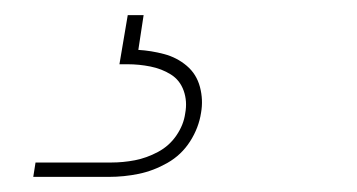

<svg xmlns="http://www.w3.org/2000/svg" viewBox="-20 -20 472 254"><path d="M24 214H124Q144 214 163.5 210Q183 206 201.5 195.5Q220 185 231.5 167Q243 149 246 129Q249 112 244.5 95Q240 78 227 67Q214 56 197 51.5Q180 47 163 46L170 0H149L138 65H149Q164 65 179 68Q194 71 206 78.5Q218 86 223 100Q228 114 225 130Q223 145 213.5 159Q204 173 189 181Q174 189 158.5 192Q143 195 127 195H27Z"/></svg>

Font: Iosevka Sparkle Thin
Style: Italic
Weight: 100
Italic angle: -9°
Designer: Belleve Invis
Foundry: Belleve Invis
Version: Version 4.5.0; ttfautohint (v1.8.3)